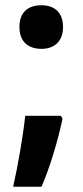

<svg xmlns="http://www.w3.org/2000/svg" viewBox="-20 -575 316 731"><path d="M54 -472C54 -415 89 -389 138 -389C184 -389 220 -415 220 -472C220 -530 185 -555 138 -555C88 -555 54 -530 54 -472ZM218 -123 212 -134H76C68 -58 49 52 30 136H138C170 63 201 -41 218 -123Z"/></svg>

Font: Noto Sans Myanmar UI SemiCondensed
Style: Bold
Weight: 700
Width: 4
Designer: Monotype Design Team
Foundry: Monotype Imaging Inc.
Version: Version 2.103